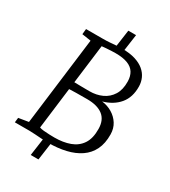

<svg xmlns="http://www.w3.org/2000/svg" viewBox="-236 -982 1084 1226"><g transform="rotate(30 306.0 -369.5)"><path d="M253 7Q229 7 202.8 5.2Q176.5 3.5 152.8 1.8Q129 0 112 0H3L7 -35L80 -47L161 -693L95 -703L99 -743H219Q250 -743 272 -744.8Q294 -746.5 314.8 -748.2Q335.5 -750 363 -750Q418.5 -750 458.5 -737.5Q498.5 -725 524 -703.5Q549.5 -682 562 -654Q574.5 -626 575 -595Q576.5 -515 534.5 -464.8Q492.5 -414.5 419 -394Q460.5 -389 494.8 -368.5Q529 -348 549.8 -315Q570.5 -282 571 -239Q572 -172.5 549 -125.8Q526 -79 483 -49.8Q440 -20.5 381.5 -6.8Q323 7 253 7ZM316 -410Q367 -410 408.2 -429Q449.5 -448 473.8 -486.8Q498 -525.5 497 -585Q496.5 -624 480.2 -650.5Q464 -677 429.5 -690.5Q395 -704 340 -704Q330 -704 311.2 -703.2Q292.5 -702.5 272.8 -701Q253 -699.5 240 -698L204 -411.5Q229.5 -411 259.8 -410.5Q290 -410 316 -410ZM270 -42Q334 -42 383.2 -60Q432.5 -78 460.2 -119.2Q488 -160.5 487 -230Q486.5 -295.5 445.8 -327.2Q405 -359 329 -359Q279 -359 247.8 -358.5Q216.5 -358 197 -357L159 -52Q170 -47.5 190.2 -45.5Q210.5 -43.5 232.5 -42.8Q254.5 -42 270 -42ZM195 130 216 -19H273L252 130ZM317 -720 338 -869H395L374 -720Z"/></g></svg>

Font: Merriweather Light
Style: Italic
Weight: 300
Italic angle: -7.8°
Designer: Eben Sorkin
Foundry: Eben Sorkin
Version: Version 2.101